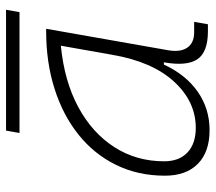

<svg xmlns="http://www.w3.org/2000/svg" viewBox="-59 -634 704 626"><g transform="rotate(-90 293.0 -321.0)"><path d="M181.6 10.3Q110.8 10.3 72 -27.8Q33.2 -65.9 33.2 -135.3Q33.2 -223.1 68.4 -294.7Q103.5 -366.2 167 -417Q230.5 -467.8 316.4 -495.1Q402.3 -522.5 503.4 -522.5H512.2L442.4 -126Q435.1 -85.4 450.4 -62.7Q465.8 -40 500.5 -40H534.7L526.9 4.9H503.9Q436 4.9 412.8 -29.5Q389.6 -64 402.8 -138.7H395.5Q362.3 -66.9 306.9 -28.3Q251.5 10.3 181.6 10.3ZM189 -34.7Q274.9 -34.7 339.8 -105.5Q404.8 -176.3 427.2 -306.2L457 -474.6Q341.8 -463.4 257.3 -418Q172.9 -372.6 126.5 -300.5Q80.1 -228.5 80.1 -137.7Q80.1 -88.9 108.9 -61.8Q137.7 -34.7 189 -34.7ZM172.4 -609.4 180.2 -653.3H574.2L566.4 -609.4Z"/></g></svg>

Font: Cascadia Mono PL ExtraLight
Style: Italic
Weight: 200
Italic angle: -10°
Monospace: yes
Designer: Aaron Bell
Foundry: Saja Typeworks
Version: Version 2404.023; ttfautohint (v1.8.4)